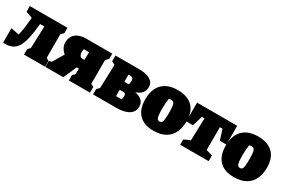

<svg xmlns="http://www.w3.org/2000/svg" viewBox="52 -1306 3102 2116"><g transform="rotate(30 1603.5 -247.5)"><path d="M-5 2V-182L99 -162Q110 -203 117 -255.5Q124 -308 129 -363L132 -393L49 -422V-495H528V-429Q517 -412 495 -395V-95L528 -73V0H260V-66Q267 -75 273.5 -83.5Q280 -92 290 -100L300 -380H246Q235 -269 218.5 -194Q202 -119 174.5 -74.5Q147 -30 103.5 -12Q60 6 -5 2Z M532 0V-27L531 -26L532 -28V-76L566 -85L649 -225Q621 -247 604 -277.5Q587 -308 587 -342Q587 -416 634.5 -455.5Q682 -495 767 -495H1098V-428Q1090 -419 1081.5 -411Q1073 -403 1064 -395V-91L1100 -74V0H831V-67Q839 -77 845.5 -83Q852 -89 860 -96L862 -168H834L761 0ZM841 -282H866L869 -381H802Q799 -369 798 -359Q797 -349 797 -342Q797 -320 806.5 -301Q816 -282 841 -282Z M1139 0V-66Q1153 -85 1171 -100L1181 -400L1139 -422V-495H1438Q1532 -495 1582 -464.5Q1632 -434 1632 -377Q1632 -286 1530 -254Q1592 -240 1620 -211.5Q1648 -183 1648 -136Q1648 -71 1592 -35.5Q1536 0 1432 0ZM1389 -385H1368V-293H1423Q1432 -312 1432 -339Q1432 -366 1420 -375.5Q1408 -385 1389 -385ZM1417 -191H1368V-110H1436Q1440 -118 1443 -127.5Q1446 -137 1446 -150Q1446 -173 1439 -182Q1432 -191 1417 -191Z M1912 14Q1791 14 1727.5 -52.5Q1664 -119 1664 -243Q1664 -371 1732 -440Q1800 -509 1925 -509Q2048 -509 2114 -445.5Q2180 -382 2180 -262Q2180 -128 2111.5 -57Q2043 14 1912 14ZM1923 -107Q1940 -107 1949.5 -118.5Q1959 -130 1962.5 -160.5Q1966 -191 1966 -246Q1966 -323 1956 -351.5Q1946 -380 1914 -380Q1903 -380 1887 -377Q1877 -323 1877 -246Q1877 -191 1881 -161Q1885 -131 1895 -119Q1905 -107 1923 -107Z M2688 -495V-256H2604L2564 -386H2530V-95L2610 -73V0H2248V-66Q2265 -76 2284.5 -84.5Q2304 -93 2326 -100L2335 -386H2302L2262 -256H2177V-495Z M2935 14Q2814 14 2750.5 -52.5Q2687 -119 2687 -243Q2687 -371 2755 -440Q2823 -509 2948 -509Q3071 -509 3137 -445.5Q3203 -382 3203 -262Q3203 -128 3134.5 -57Q3066 14 2935 14ZM2946 -107Q2963 -107 2972.5 -118.5Q2982 -130 2985.5 -160.5Q2989 -191 2989 -246Q2989 -323 2979 -351.5Q2969 -380 2937 -380Q2926 -380 2910 -377Q2900 -323 2900 -246Q2900 -191 2904 -161Q2908 -131 2918 -119Q2928 -107 2946 -107Z"/></g></svg>

Font: Piazzolla Black
Style: Regular
Weight: 900
Designer: Juan Pablo del Peral
Foundry: Huerta Tipografica
Version: Version 1.330